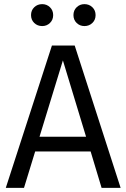

<svg xmlns="http://www.w3.org/2000/svg" viewBox="-20 -908 611 928"><path d="M396 -247 284 -616 171 -247ZM418 -176H150L96 0H8L231 -688H341L563 0H471ZM388 -782Q366 -782 350.5 -797Q335 -812 335 -835Q335 -858 350.5 -873Q366 -888 388 -888Q411 -888 426.5 -873Q442 -858 442 -835Q442 -812 426.5 -797Q411 -782 388 -782ZM184 -782Q161 -782 145.5 -797Q130 -812 130 -835Q130 -858 145.5 -873Q161 -888 184 -888Q206 -888 221.5 -873Q237 -858 237 -835Q237 -812 221.5 -797Q206 -782 184 -782Z"/></svg>

Font: FiraSans
Style: Regular
Weight: 350
Designer: Carrois Corporate & Edenspiekermann AG
Foundry: Carrois Corporate GbR & Edenspiekermann AG
Version: Version 3.106;PS 003.106;hotconv 1.0.70;makeotf.lib2.5.58329